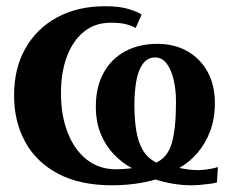

<svg xmlns="http://www.w3.org/2000/svg" viewBox="-20 -568 717 600"><path d="M330 11Q230 11 161.8 -25Q93.5 -61 58.8 -124.5Q24 -188 24 -270Q24 -354.5 59.5 -417Q95 -479.5 159 -514Q223 -548.5 308.5 -548.5Q353 -548.5 381.2 -540Q409.5 -531.5 422.5 -522.5L404 -480.5Q391.5 -488 373.2 -492.5Q355 -497 326 -497Q276.5 -497 241.8 -468.5Q207 -440 188.8 -390.5Q170.5 -341 170.5 -277.5Q170.5 -206.5 191.8 -152.8Q213 -99 251.5 -69Q290 -39 342 -39Q352 -39 361 -39.5Q370 -40 378 -40.8Q386 -41.5 392.5 -42.5Q360.5 -59.5 335 -86.5Q309.5 -113.5 294.5 -150.5Q279.5 -187.5 279.5 -234.5Q279.5 -296 303.5 -340Q327.5 -384 371 -407.5Q414.5 -431 472 -431Q524.5 -431 565 -408.2Q605.5 -385.5 628.5 -344Q651.5 -302.5 651.5 -245.5Q651.5 -197.5 636.8 -158.2Q622 -119 596.8 -89.8Q571.5 -60.5 540 -43Q553.5 -40.5 569.5 -38.2Q585.5 -36 603 -36.5Q619 -37 635 -39.8Q651 -42.5 661 -46L658 2Q650 4.5 635.2 6.5Q620.5 8.5 605 9.8Q589.5 11 578 11Q549.5 11 521 6.2Q492.5 1.5 466 -7Q438 1.5 402.5 6.2Q367 11 330 11ZM468.5 -60Q503.5 -76 516.8 -120.5Q530 -165 530 -250Q530 -288 522.5 -319.5Q515 -351 500.5 -369.8Q486 -388.5 465 -388.5Q441 -388.5 426.5 -368.5Q412 -348.5 406 -315.2Q400 -282 400 -241.5Q400 -194.5 406 -158.8Q412 -123 426.8 -98.2Q441.5 -73.5 468.5 -60Z"/></svg>

Font: Merriweather 72pt
Style: Bold
Weight: 700
Version: Version 2.100